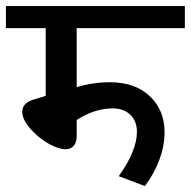

<svg xmlns="http://www.w3.org/2000/svg" viewBox="-35 -669 642 646"><path d="M425.7 -226Q425.7 -260.9 403.7 -282.6Q381.7 -304.3 344.3 -304.3Q283.6 -304.3 223 -265.4V-210.8Q223 -190.1 213.1 -178.5Q203.2 -166.8 184.3 -166.8Q165.3 -166.8 135.2 -182Q105.2 -197.2 77.4 -225Q39.9 -262.4 39.9 -292.7Q39.9 -308.4 50.1 -318.8Q60.2 -329.1 82.9 -335.7L118.8 -346.3V-574.3H-15.2V-648.6H587V-574.3H223V-375.6Q276.5 -392.3 334.7 -392.3Q419.1 -392.3 468.9 -345.6Q518.7 -298.8 518.7 -223.5Q518.7 -176.9 500.3 -129.2Q481.8 -81.4 452.5 -43L364.5 -76.3Q425.7 -161.3 425.7 -226Z"/></svg>

Font: Khula Semibold
Style: Regular
Weight: 600
Designer: Erin McLaughlin, Steve Matteson
Version: Version 1.000;PS 1.0;hotconv 1.0.72;makeotf.lib2.5.5900; ttf